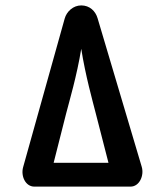

<svg xmlns="http://www.w3.org/2000/svg" viewBox="-20 -693 621 713"><path d="M464.8 0C497.6 0 516.1 -41 506.3 -73.7L342.3 -625.5C334.5 -651.9 313 -672.9 281.7 -672.9C252 -672.9 227.5 -650.4 220.2 -624L65.9 -72.3C56.6 -39.1 74.7 0 107.4 0ZM225.6 -271.5C237.3 -316.9 265.6 -412.1 281.7 -511.7C297.4 -412.1 323.7 -318.8 335.4 -272.9L382.8 -88.4H179.2Z"/></svg>

Font: Supermercado One
Style: Regular
Weight: 400
Designer: James Grieshaber
Foundry: James Grieshaber
Version: Version 1.002